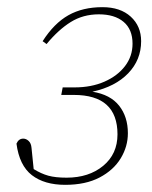

<svg xmlns="http://www.w3.org/2000/svg" viewBox="-20 -503 425 536"><path d="M162 13Q104 13 69 -14Q34 -41 26 -102Q32 -116 45 -116Q53 -116 60 -109.5Q67 -103 68 -90L74 -31Q95 -18 115 -12.5Q135 -7 166 -7Q228 -7 268 -40Q308 -73 308 -128Q308 -238 186 -238H151L155 -259H188Q235 -259 271.5 -275Q308 -291 329 -318.5Q350 -346 350 -381Q350 -421 325 -442Q300 -463 256 -463Q212 -463 177.5 -441.5Q143 -420 110 -380L99 -388Q131 -438 171 -460.5Q211 -483 266 -483Q316 -483 345 -456.5Q374 -430 374 -388Q374 -336 338 -298.5Q302 -261 238 -247Q288 -239 312.5 -208Q337 -177 337 -131Q337 -94 317 -61Q297 -28 258 -7.5Q219 13 162 13Z"/></svg>

Font: Source Serif Pro ExtraLight
Style: Italic
Weight: 200
Italic angle: -12°
Designer: Frank Grießhammer
Foundry: Adobe Systems Incorporated
Version: Version 3.001;hotconv 1.0.111;makeotfexe 2.5.65597